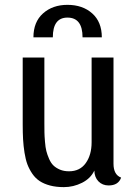

<svg xmlns="http://www.w3.org/2000/svg" viewBox="-20 -746 565 788"><path d="M117.2 -592.8Q117.2 -655.8 156.5 -690.9Q195.8 -726.1 256.8 -726.1Q319.3 -726.1 358.6 -690.9Q397.9 -655.8 397.9 -592.8H318.8Q318.8 -673.8 256.8 -673.8Q196.8 -673.8 196.8 -592.8ZM445.8 -74.2Q445.8 -28.8 477.1 -17.1Q465.8 15.1 425.8 15.1Q400.4 15.1 384 -1.7Q367.7 -18.6 367.2 -45.9Q352.1 -13.7 316.7 4.2Q281.2 22 242.2 22Q210.4 22 185.5 15.4Q160.6 8.8 143.1 -2.7Q125.5 -14.2 112.8 -32.7Q100.1 -51.3 92.5 -71.3Q85 -91.3 80.6 -119.4Q76.2 -147.5 74.7 -174.1Q73.2 -200.7 73.2 -235.8V-509.8H162.1V-241.2Q162.1 -216.8 162.4 -202.4Q162.6 -188 164.6 -164.3Q166.5 -140.6 170.2 -126.2Q173.8 -111.8 181.4 -94.2Q189 -76.7 199.5 -66.7Q210 -56.6 226.1 -49.8Q242.2 -43 263.2 -43Q308.1 -43 332 -76.7Q356 -110.4 356 -162.1V-509.8H445.8Z"/></svg>

Font: Sansita Light
Style: Regular
Weight: 300
Designer: Pablo Cosgaya
Foundry: Omnibus-Type
Version: Version 1.006;hotconv 1.0.109;makeotfexe 2.5.65596